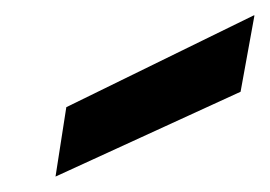

<svg xmlns="http://www.w3.org/2000/svg" viewBox="-20 -765 350 249"><path d="M52 -536 66 -626 309 -745H310L292 -646Z"/></svg>

Font: DM Sans 28pt SemiBold
Style: Italic
Weight: 600
Italic angle: -10°
Version: Version 4.004;gftools[0.9.30]